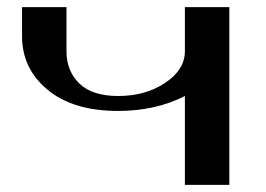

<svg xmlns="http://www.w3.org/2000/svg" viewBox="-20 -520 748 540"><path d="M625 0H500V-250Q418 -208 312.5 -208Q185.5 -208 113.8 -267.6Q42 -327.1 42 -418V-500H167V-376Q167 -320.3 203.1 -285.2Q239.3 -250 312.5 -250Q389.6 -250 444.8 -287.1Q500 -324.2 500 -376V-500H625Z"/></svg>

Font: okolaks
Style: Bold
Weight: 600
Width: 8
Version: Version 000.6.0